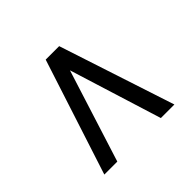

<svg xmlns="http://www.w3.org/2000/svg" viewBox="-148 -922 962 962"><g transform="rotate(-45 333.0 -440.5)"><path d="M379.5 -748 581 -133H485L332 -624L176.5 -133H84.5L284 -748Z"/></g></svg>

Font: Merriweather SemiBold
Style: Regular
Weight: 600
Version: Version 2.100